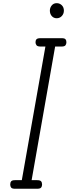

<svg xmlns="http://www.w3.org/2000/svg" viewBox="-20 -1164 430 1184"><path d="M72.5 0Q54.5 0 48.8 -7.2Q43 -14.5 43 -26Q43 -38.5 48.8 -45.8Q54.5 -53 72.5 -53H114.5L260 -877H230Q211.5 -877 205.2 -884.8Q199 -892.5 199 -903.5Q199 -915 205 -921.8Q211 -928.5 230 -928.5H360Q378.5 -928.5 384 -921.8Q389.5 -915 389.5 -903.5Q389.5 -892.5 383.8 -884.8Q378 -877 360 -877H320L175 -53H208.5Q227.5 -53 233.5 -45.8Q239.5 -38.5 239.5 -26Q239.5 -14.5 233.5 -7.2Q227.5 0 208.5 0ZM329.5 -1051.5Q311 -1051.5 299.2 -1065Q287.5 -1078.5 287.5 -1098.5Q287.5 -1116.5 299 -1130.5Q310.5 -1144.5 329.5 -1144.5Q348 -1144.5 361 -1131.8Q374 -1119 374 -1098.5Q374 -1079 361.2 -1065.2Q348.5 -1051.5 329.5 -1051.5Z"/></svg>

Font: Edu VIC WA NT Hand
Style: Regular
Weight: 400
Designer: Tina and Corey Anderson, Eben Sorkin, Mirko Velimirovic
Foundry: Google for Education
Version: Version 1.000